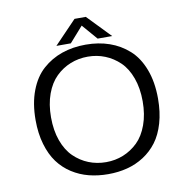

<svg xmlns="http://www.w3.org/2000/svg" viewBox="-92 -945 1034 1047"><g transform="rotate(-10 425.0 -422.0)"><path d="M575 -727H494.5L421 -812L346 -727H266L389 -855H451.5ZM424 11Q367 11 317.2 -1.8Q267.5 -14.5 224.2 -42.2Q181 -70 150.2 -111.5Q119.5 -153 101.8 -213.2Q84 -273.5 84 -348Q84 -440 110.8 -510.2Q137.5 -580.5 184.8 -622.5Q232 -664.5 292.2 -685.2Q352.5 -706 424 -706Q495 -706 554.8 -685.2Q614.5 -664.5 661.5 -622.5Q708.5 -580.5 735.2 -510.2Q762 -440 762 -348Q762 -273.5 744.5 -213Q727 -152.5 696 -111.2Q665 -70 622 -42.2Q579 -14.5 529.5 -1.8Q480 11 424 11ZM424 -55.5Q474.5 -55.5 519.2 -73.5Q564 -91.5 599.8 -126.2Q635.5 -161 656.2 -218.2Q677 -275.5 677 -348Q677 -420.5 656.2 -477.5Q635.5 -534.5 599.8 -569Q564 -603.5 519.2 -621.5Q474.5 -639.5 424 -639.5Q372.5 -639.5 327.5 -621.5Q282.5 -603.5 246.8 -568.8Q211 -534 190.2 -477.2Q169.5 -420.5 169.5 -348Q169.5 -275 190.2 -218Q211 -161 246.8 -126.2Q282.5 -91.5 327.5 -73.5Q372.5 -55.5 424 -55.5Z"/></g></svg>

Font: League Mono Wide Light
Style: Regular
Weight: 300
Width: 8
Designer: Tyler Finck
Foundry: The League of Moveable Type / Tyler Finck
Version: Version 2.210